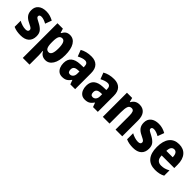

<svg xmlns="http://www.w3.org/2000/svg" viewBox="201 -1706 3093 3093"><g transform="rotate(45 1747.0 -160.0)"><path d="M391 -165Q391 -81 341 -35.5Q291 10 195 10Q150 10 110 3Q70 -4 33 -21V-159Q67 -140 107.5 -127.5Q148 -115 184 -115Q242 -115 242 -156Q242 -168 235.5 -178.5Q229 -189 208.5 -201.5Q188 -214 148 -233Q91 -260 61.5 -299.5Q32 -339 32 -401Q32 -477 82.5 -518.5Q133 -560 220 -560Q265 -560 304.5 -548.5Q344 -537 385 -515L344 -404Q316 -420 284.5 -431.5Q253 -443 226 -443Q178 -443 178 -409Q178 -397 184.5 -388Q191 -379 210.5 -367.5Q230 -356 269 -336Q326 -306 358.5 -268Q391 -230 391 -165Z M759 -560Q841 -560 887 -485.5Q933 -411 933 -274Q933 -139 886 -64.5Q839 10 761 10Q716 10 684.5 -10Q653 -30 633 -67H627Q629 -38 631 -13.5Q633 11 633 30V240H480V-550H603L625 -478H633Q657 -523 686.5 -541.5Q716 -560 759 -560ZM709 -434Q668 -434 650.5 -399.5Q633 -365 633 -289V-264Q633 -190 650 -154Q667 -118 709 -118Q779 -118 779 -274Q779 -434 709 -434Z M1247 -560Q1335 -560 1383.5 -510.5Q1432 -461 1432 -363V0H1323L1296 -73H1293Q1264 -31 1230.5 -10.5Q1197 10 1142 10Q1095 10 1064 -13.5Q1033 -37 1017 -76.5Q1001 -116 1001 -165Q1001 -252 1053 -295.5Q1105 -339 1203 -343L1280 -346V-363Q1280 -442 1217 -442Q1190 -442 1158 -431.5Q1126 -421 1090 -402L1048 -511Q1089 -535 1139 -547.5Q1189 -560 1247 -560ZM1241 -249Q1196 -246 1175.5 -227Q1155 -208 1155 -172Q1155 -108 1205 -108Q1237 -108 1258.5 -133.5Q1280 -159 1280 -202V-251Z M1764 -560Q1852 -560 1900.5 -510.5Q1949 -461 1949 -363V0H1840L1813 -73H1810Q1781 -31 1747.5 -10.5Q1714 10 1659 10Q1612 10 1581 -13.5Q1550 -37 1534 -76.5Q1518 -116 1518 -165Q1518 -252 1570 -295.5Q1622 -339 1720 -343L1797 -346V-363Q1797 -442 1734 -442Q1707 -442 1675 -431.5Q1643 -421 1607 -402L1565 -511Q1606 -535 1656 -547.5Q1706 -560 1764 -560ZM1758 -249Q1713 -246 1692.5 -227Q1672 -208 1672 -172Q1672 -108 1722 -108Q1754 -108 1775.5 -133.5Q1797 -159 1797 -202V-251Z M2344 -560Q2420 -560 2463 -509.5Q2506 -459 2506 -360V0H2353V-315Q2353 -371 2340.5 -400Q2328 -429 2293 -429Q2248 -429 2232 -388.5Q2216 -348 2216 -256V0H2063V-550H2182L2200 -479H2208Q2250 -560 2344 -560Z M2953 -165Q2953 -81 2903 -35.5Q2853 10 2757 10Q2712 10 2672 3Q2632 -4 2595 -21V-159Q2629 -140 2669.5 -127.5Q2710 -115 2746 -115Q2804 -115 2804 -156Q2804 -168 2797.5 -178.5Q2791 -189 2770.5 -201.5Q2750 -214 2710 -233Q2653 -260 2623.5 -299.5Q2594 -339 2594 -401Q2594 -477 2644.5 -518.5Q2695 -560 2782 -560Q2827 -560 2866.5 -548.5Q2906 -537 2947 -515L2906 -404Q2878 -420 2846.5 -431.5Q2815 -443 2788 -443Q2740 -443 2740 -409Q2740 -397 2746.5 -388Q2753 -379 2772.5 -367.5Q2792 -356 2831 -336Q2888 -306 2920.5 -268Q2953 -230 2953 -165Z M3245 -559Q3347 -559 3403.5 -493.5Q3460 -428 3460 -309V-231H3173Q3174 -108 3282 -108Q3322 -108 3357 -118Q3392 -128 3432 -150V-29Q3362 10 3261 10Q3143 10 3082 -62.5Q3021 -135 3021 -272Q3021 -412 3079.5 -485.5Q3138 -559 3245 -559ZM3249 -445Q3216 -445 3196 -419.5Q3176 -394 3174 -336H3319Q3319 -388 3300.5 -416.5Q3282 -445 3249 -445Z"/></g></svg>

Font: Noto Sans Hebrew Condensed ExtraBold
Style: Regular
Weight: 800
Width: 3
Designer: Monotype Design Team
Foundry: Monotype Imaging Inc.
Version: Version 2.004; ttfautohint (v1.8.4.7-5d5b)